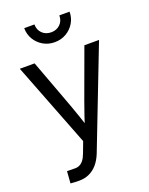

<svg xmlns="http://www.w3.org/2000/svg" viewBox="-171 -822 864 1113"><g transform="rotate(-20 261.5 -265.0)"><path d="M65.9 202.6 71.3 128.9 112.8 129.4Q131.3 130.9 145.8 125Q160.2 119.1 172.1 104.5Q184.1 89.8 193.4 64.5L218.8 -2.9L17.1 -522.5H108.4L220.7 -219.7Q235.8 -179.2 249 -139.4Q262.2 -99.6 274.9 -60.1H250.5Q263.2 -99.6 276.6 -139.6Q290 -179.7 304.7 -219.7L415.5 -522.5H505.9L267.6 92.8Q252.9 129.4 231.4 154.3Q210 179.2 181.9 192.1Q153.8 205.1 120.1 205.1Q105 205.1 91.3 204.3Q77.6 203.6 65.9 202.6ZM261.2 -597.7Q222.2 -597.7 190.7 -616Q159.2 -634.3 140.4 -665.5Q121.6 -696.8 121.6 -734.9H184.6Q184.6 -701.2 206.3 -679.9Q228 -658.7 261.7 -658.7Q294.9 -658.7 316.7 -679.9Q338.4 -701.2 338.4 -734.9H401.4Q401.4 -696.8 382.8 -665.8Q364.3 -634.8 332.5 -616.2Q300.8 -597.7 261.2 -597.7Z"/></g></svg>

Font: Inter 28pt
Style: Regular
Weight: 400
Designer: Rasmus Andersson
Foundry: rsms
Version: Version 4.001;git-66647c0bb